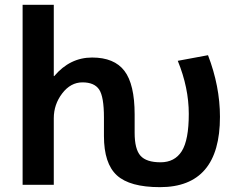

<svg xmlns="http://www.w3.org/2000/svg" viewBox="-20 -770 984 800"><path d="M74.2 0V-750H204.1V-453.1H206.1Q271.5 -530.3 363.8 -530.3Q456.1 -530.3 498.5 -474.6Q541 -418.9 541 -293V-216.8Q541 -148.4 565.4 -121.1Q589.8 -93.8 648.9 -93.8Q708 -93.8 737.3 -140.1Q766.6 -186.5 766.6 -295.4Q766.6 -404.3 720.7 -516.6L846.7 -540Q896.5 -410.2 896.5 -283.2Q896.5 9.8 646.5 9.8Q520.5 9.8 466.8 -39.6Q413.1 -88.9 413.1 -203.1V-280.3Q413.1 -367.2 393.1 -397Q373 -426.8 323.7 -426.8Q274.4 -426.8 239.3 -380.9Q204.1 -335 204.1 -277.3V0Z"/></svg>

Font: GenEi M Gothic v2 Bold
Style: Regular
Weight: 700
Version: Version 2.0